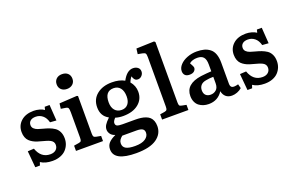

<svg xmlns="http://www.w3.org/2000/svg" viewBox="-115 -1238 2969 1931"><g transform="rotate(-20 1370.0 -272.5)"><path d="M63 14.2 46.9 -162.1 113.8 -166Q151.9 -56.2 252 -56.2Q289.1 -56.2 311.5 -75.4Q334 -94.7 334 -127.9Q334 -146.5 324.5 -159.9Q314.9 -173.3 298.6 -181.4Q282.2 -189.5 261.5 -196Q240.7 -202.6 217.3 -208.5Q193.8 -214.4 170.7 -221.7Q147.5 -229 126.7 -240.5Q106 -252 89.6 -267.6Q73.2 -283.2 63.7 -308.1Q54.2 -333 54.2 -365.2Q54.2 -435.1 104.2 -480Q154.3 -524.9 240.2 -524.9Q271.5 -524.9 302.7 -515.9Q334 -506.8 352.1 -493.2L359.9 -524.9H412.1L423.8 -355L356.9 -359.9Q343.8 -410.2 312.3 -436Q280.8 -461.9 238.8 -461.9Q202.1 -461.9 182.1 -445.1Q162.1 -428.2 162.1 -399.9Q162.1 -377 177.5 -361.8Q192.9 -346.7 217.5 -338.1Q242.2 -329.6 272 -322.3Q301.8 -314.9 331.3 -304Q360.8 -293 385.5 -276.6Q410.2 -260.3 425.5 -230Q440.9 -199.7 440.9 -157.2Q440.9 -123.5 429.2 -93.5Q417.5 -63.5 394.8 -39.1Q372.1 -14.6 334.7 -0.2Q297.4 14.2 250 14.2Q173.3 14.2 124 -19L112.8 14.2Z M549.8 -694.8Q549.8 -730 572.8 -752Q595.7 -773.9 633.8 -773.9Q673.3 -773.9 696 -752.4Q718.8 -731 718.8 -694.8Q718.8 -659.7 695.1 -637.9Q671.4 -616.2 633.8 -616.2Q596.2 -616.2 573 -637.7Q549.8 -659.2 549.8 -694.8ZM503.9 0V-56.2L557.6 -64.9Q577.1 -67.9 582.5 -77.4Q587.9 -86.9 587.9 -111.8V-381.8Q587.9 -417 581.8 -428.5Q575.7 -439.9 551.8 -442.9L504.9 -450.2L511.7 -505.9L699.7 -517.1L711.9 -512.2V-110.8Q711.9 -86.9 717.3 -78.1Q722.7 -69.3 741.7 -64.9L793 -55.2V0Z M1068.4 229Q830.6 229 830.6 104Q830.6 62 855.7 34.7Q880.9 7.3 928.7 -14.2V-16.1Q896.5 -26.4 880.9 -48.8Q865.2 -71.3 865.2 -95.2Q865.2 -121.1 879.9 -144.8Q894.5 -168.5 928.7 -201.2V-204.1Q853.5 -244.1 853.5 -337.9Q853.5 -424.3 915.8 -474.6Q978 -524.9 1076.7 -524.9Q1156.7 -524.9 1211.4 -494.1Q1259.3 -585.9 1325.7 -585.9Q1355 -585.9 1375.7 -570.3Q1396.5 -554.7 1396.5 -526.9Q1396.5 -501 1378.4 -481.9Q1360.4 -462.9 1336.4 -462.9Q1319.3 -462.9 1309.6 -470.5Q1299.8 -478 1292.5 -493.2L1283.7 -514.2Q1263.2 -486.3 1253.4 -460Q1296.4 -409.7 1296.4 -345.2Q1296.4 -265.1 1235.6 -216.1Q1174.8 -167 1071.3 -167Q1027.3 -167 988.3 -179.2Q961.4 -150.4 961.4 -130.9Q961.4 -106.9 979 -99.4Q996.6 -91.8 1035.6 -91.8H1170.4Q1204.6 -91.8 1231.7 -88.1Q1258.8 -84.5 1283.2 -75.2Q1307.6 -65.9 1323.7 -50.8Q1339.8 -35.6 1349.1 -11.5Q1358.4 12.7 1358.4 44.9Q1358.4 127.9 1285.9 178.5Q1213.4 229 1068.4 229ZM1078.6 -230Q1121.6 -230 1146 -259.3Q1170.4 -288.6 1170.4 -340.8Q1170.4 -399.4 1144.5 -431.6Q1118.7 -463.9 1073.2 -463.9Q979.5 -463.9 979.5 -346.2Q979.5 -291.5 1006.1 -260.7Q1032.7 -230 1078.6 -230ZM1081.5 157.2Q1153.8 157.2 1191.2 131.6Q1228.5 106 1228.5 67.9Q1228.5 39.6 1209.2 27.3Q1189.9 15.1 1146.5 15.1H993.7Q973.6 31.2 963.1 47.4Q952.6 63.5 952.6 85Q952.6 122.6 983.9 139.9Q1015.1 157.2 1081.5 157.2Z M1425.3 0V-56.2L1474.1 -64Q1494.1 -67.4 1499.8 -77.1Q1505.4 -86.9 1505.4 -110.8V-639.2Q1505.4 -668.9 1498.5 -679Q1491.7 -689 1465.3 -693.8L1419.9 -702.1L1427.2 -759.8L1618.2 -766.1L1629.4 -754.9V-109.9Q1629.4 -85.9 1634.5 -77.1Q1639.6 -68.4 1658.2 -64.9L1707 -55.2V0Z M1921.9 14.2Q1892.1 14.2 1866.2 6.1Q1840.3 -2 1819.1 -18.1Q1797.9 -34.2 1785.4 -61.8Q1772.9 -89.4 1772.9 -125Q1772.9 -252 1942.9 -276.9Q2007.3 -284.7 2056.2 -287.1V-359.9Q2056.2 -415 2034.9 -439Q2013.7 -462.9 1968.8 -462.9Q1915.5 -462.9 1882.8 -436Q1907.7 -392.6 1907.7 -379.9Q1907.7 -359.9 1891.1 -344.5Q1874.5 -329.1 1840.8 -329.1Q1808.6 -329.1 1792.7 -345.5Q1776.9 -361.8 1776.9 -389.2Q1776.9 -424.8 1805.9 -456.3Q1835 -487.8 1883.1 -506.3Q1931.2 -524.9 1984.9 -524.9Q2029.8 -524.9 2063.5 -515.9Q2097.2 -506.8 2124.5 -485.8Q2151.9 -464.8 2166 -426.8Q2180.2 -388.7 2180.2 -334V-108.9Q2180.2 -77.1 2199 -68.1Q2217.8 -59.1 2265.1 -71.8L2276.9 -26.9Q2255.4 -7.8 2226.8 3.2Q2198.2 14.2 2169.9 14.2Q2129.9 14.2 2105 -7.6Q2080.1 -29.3 2072.8 -67.9Q2021 14.2 1921.9 14.2ZM1971.2 -67.9Q2005.9 -67.9 2031 -89.8Q2056.2 -111.8 2056.2 -159.2V-228Q2013.2 -228 1975.1 -220.2Q1938 -213.9 1919.4 -192.4Q1900.9 -170.9 1900.9 -139.2Q1900.9 -104 1920.2 -85.9Q1939.5 -67.9 1971.2 -67.9Z M2334 14.2 2317.9 -162.1 2384.8 -166Q2422.9 -56.2 2522.9 -56.2Q2560.1 -56.2 2582.5 -75.4Q2605 -94.7 2605 -127.9Q2605 -146.5 2595.5 -159.9Q2585.9 -173.3 2569.6 -181.4Q2553.2 -189.5 2532.5 -196Q2511.7 -202.6 2488.3 -208.5Q2464.8 -214.4 2441.7 -221.7Q2418.5 -229 2397.7 -240.5Q2377 -252 2360.6 -267.6Q2344.2 -283.2 2334.7 -308.1Q2325.2 -333 2325.2 -365.2Q2325.2 -435.1 2375.2 -480Q2425.3 -524.9 2511.2 -524.9Q2542.5 -524.9 2573.7 -515.9Q2605 -506.8 2623 -493.2L2630.9 -524.9H2683.1L2694.8 -355L2627.9 -359.9Q2614.7 -410.2 2583.3 -436Q2551.8 -461.9 2509.8 -461.9Q2473.1 -461.9 2453.1 -445.1Q2433.1 -428.2 2433.1 -399.9Q2433.1 -377 2448.5 -361.8Q2463.9 -346.7 2488.5 -338.1Q2513.2 -329.6 2543 -322.3Q2572.8 -314.9 2602.3 -304Q2631.8 -293 2656.5 -276.6Q2681.2 -260.3 2696.5 -230Q2711.9 -199.7 2711.9 -157.2Q2711.9 -123.5 2700.2 -93.5Q2688.5 -63.5 2665.8 -39.1Q2643.1 -14.6 2605.7 -0.2Q2568.4 14.2 2521 14.2Q2444.3 14.2 2395 -19L2383.8 14.2Z"/></g></svg>

Font: Literata Book SemiBold
Style: Regular
Weight: 600
Designer: Latin by Veronika Burian and Jose Scaglione. Greek by Irene Vlachou. Cyrillic by Vera Evstafieva
Foundry: TypeTogether
Version: Version 2.003;PS 002.003;hotconv 1.0.88;makeotf.lib2.5.64775